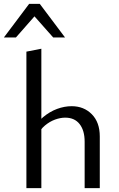

<svg xmlns="http://www.w3.org/2000/svg" viewBox="-54 -969 612 989"><path d="M382 0V-239Q382 -297 356 -330Q330 -363 282 -363Q257 -363 229.5 -353Q202 -343 177.5 -322.5Q153 -302 137 -269L110 -293Q134 -337 168 -365.5Q202 -394 240 -408Q278 -422 315 -422Q378 -422 419 -380.5Q460 -339 460 -266V0ZM82 0V-703L159 -718V0ZM220 -776 111 -899 96 -949H151L281 -776ZM-34 -776 96 -949H151L137 -900L28 -776Z"/></svg>

Font: Ysabeau Office Medium
Style: Regular
Weight: 500
Designer: Christian Thalmann (Catharsis Fonts)
Version: Version 2.001;gftools[0.9.30]; featfreeze: tnum,lnum,ss02